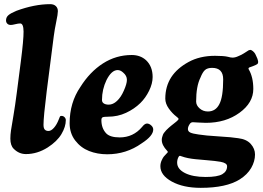

<svg xmlns="http://www.w3.org/2000/svg" viewBox="-20 -737 1280 933"><path d="M61.5 -285.6 81.5 -440.4Q94.7 -543.5 94.5 -583.3Q94.2 -623 78.1 -623Q68.8 -623 54.4 -619.4Q40 -615.7 32.7 -615.7Q21.5 -615.7 15.4 -622.1Q9.3 -628.4 9.3 -637.7Q9.3 -653.3 21 -663.3Q32.7 -673.3 60.1 -684.6Q147.9 -716.8 224.1 -716.8Q241.2 -716.8 251.2 -707.5Q261.2 -698.2 261.2 -682.6Q261.2 -668.5 253.4 -631.6Q245.6 -594.7 241.2 -560.5L207 -293.9Q191.4 -168.9 191.4 -130.9Q191.4 -114.3 197.5 -107.4Q203.6 -100.6 215.8 -100.6Q228.5 -100.6 242.2 -116Q255.9 -131.3 265.6 -156.7Q266.6 -159.2 268.1 -162.8Q269.5 -166.5 270 -167.7Q270.5 -168.9 271.7 -170.9Q272.9 -172.9 274.7 -173.3Q276.4 -173.8 278.8 -173.8Q287.6 -173.8 293.7 -167.5Q299.8 -161.1 299.8 -153.3Q299.8 -121.1 278.6 -85.4Q257.3 -49.8 211.9 -20.5Q161.1 11.7 106 11.7Q72.3 11.7 46.9 -13.7Q30.3 -29.8 30.3 -63.5Q30.3 -82 33.4 -103.3Q36.6 -124.5 45.2 -174.6Q53.7 -224.6 61.5 -285.6Z M620.1 -469.7Q662.1 -469.7 689.9 -444.3Q721.7 -414.1 721.7 -362.8Q721.7 -331.1 704.6 -296.1Q687.5 -261.2 662.1 -236.3Q632.8 -207.5 592.3 -188.7Q551.8 -169.9 504.9 -169.9Q484.9 -169.9 478.8 -167Q472.7 -164.1 472.7 -153.3Q472.7 -114.3 495.6 -89.4Q514.6 -69.3 561.5 -69.3Q627.4 -69.3 670.4 -120.1Q683.1 -136.7 694.3 -136.7Q704.6 -136.7 714.4 -127.9Q724.6 -119.1 724.6 -107.4Q724.6 -76.7 668.5 -40.5Q593.8 12.7 501 12.7Q453.1 12.7 412.8 -3.2Q372.6 -19 345.5 -54.2Q318.4 -89.4 318.4 -138.2Q318.4 -238.3 370.6 -314.5Q416.5 -387.7 480.2 -428.7Q543.9 -469.7 620.1 -469.7ZM482.4 -235.8Q491.7 -228.5 508.3 -228.5Q529.3 -228.5 548.6 -246.6Q567.9 -264.6 581.5 -295.9Q596.7 -329.6 596.7 -349.1Q596.7 -369.1 578.6 -384.3Q565.4 -396.5 551.8 -396.5Q522 -396.5 497.6 -348.1Q475.6 -302.2 475.6 -251.5Q475.6 -241.2 482.4 -235.8Z M783.2 -257.8Q783.2 -316.9 812.5 -362.3Q840.8 -405.3 895.8 -435.5Q950.7 -465.8 1024.9 -465.8Q1067.9 -465.8 1087.9 -460.9Q1101.1 -457 1109.9 -457Q1123 -457 1137.7 -463.9Q1153.3 -469.7 1170.2 -481Q1187 -492.2 1188.5 -492.7Q1196.3 -496.1 1201.7 -493.2Q1217.3 -484.9 1224.6 -465.8Q1240.2 -435.1 1231 -426.3Q1224.1 -420.9 1208.5 -415.3Q1192.9 -409.7 1191.4 -409.2Q1188.5 -407.7 1187.7 -404.8Q1187 -401.9 1188.5 -400.4Q1210.9 -362.3 1210.9 -304.7Q1210.9 -237.8 1143.8 -189Q1076.7 -140.1 980.5 -140.1Q965.8 -140.1 942.6 -141.6Q919.4 -143.1 917.5 -143.1Q907.7 -143.1 902.3 -134.8Q893.1 -121.6 893.1 -109.9Q893.1 -98.6 904.5 -93Q916 -87.4 944.8 -83.5Q977.1 -78.1 1043 -74.2Q1108.9 -70.3 1137.7 -65.4Q1178.2 -60.5 1198.7 -37.4Q1219.2 -14.2 1219.2 13.7Q1219.2 46.9 1200.7 79.1Q1182.1 111.3 1145 134.8Q1079.1 175.8 955.6 175.8Q870.6 175.8 814.9 145.3Q759.3 114.7 759.3 70.8Q759.3 56.2 765.6 42.2Q772 28.3 776.4 23.4Q780.8 18.6 793 5.4Q795.9 2.4 795.9 1L792 -4.4Q766.1 -31.7 766.1 -57.1Q766.1 -64 768.1 -70.8Q770 -77.6 772 -82.8Q773.9 -87.9 779.5 -94.5Q785.2 -101.1 788.1 -104.7Q791 -108.4 799.6 -115.7Q808.1 -123 811 -125.5Q814 -127.9 824.5 -136.2Q835 -144.5 837.4 -146.5Q847.7 -154.8 847.7 -159.2Q847.7 -162.6 837.4 -170.4Q817.9 -185.1 800.5 -209.2Q783.2 -233.4 783.2 -257.8ZM990.2 -195.3Q1027.8 -195.3 1045.9 -231Q1064.5 -266.1 1064.5 -351.6Q1064.5 -407.2 1010.7 -407.2Q987.8 -407.2 976.1 -396.7Q964.4 -386.2 954.1 -359.9Q933.1 -317.9 933.1 -243.7Q933.1 -225.1 950 -210.2Q966.8 -195.3 990.2 -195.3ZM840.8 53.2Q840.8 84.5 878.7 103.8Q916.5 123 979.5 123Q1037.1 123 1060.3 109.4Q1083.5 95.7 1083.5 70.8Q1083.5 55.2 1052.2 49.3Q1027.3 44.9 985.1 41.5Q942.9 38.1 930.2 36.6Q890.1 32.7 863.3 22.9Q856 20 854.5 20Q850.6 20 847.7 25.4Q840.8 38.1 840.8 53.2Z"/></svg>

Font: Cooper*
Style: Bold Italic
Weight: 700
Italic angle: -7°
Designer: Owen Earl
Foundry: indestructible type*
Version: Version 0.001